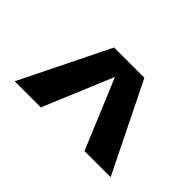

<svg xmlns="http://www.w3.org/2000/svg" viewBox="-67 -900 707 707"><g transform="rotate(45 286.5 -546.5)"><path d="M317.4 -720 172.5 -373.2H36.5L207.5 -720ZM536 -373.2H400L255.1 -720H365Z"/></g></svg>

Font: TASA Orbiter VF Text
Style: Regular
Weight: 400
Designer: Weizhong Zhang
Foundry: 本地遙控
Version: Version 1.001;Glyphs 3.2 (3192)